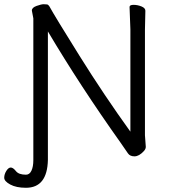

<svg xmlns="http://www.w3.org/2000/svg" viewBox="-52 -728 810 910"><path d="M175 30Q172 162 71 162Q25 162 -3.5 146.5Q-32 131 -32 114.5Q-32 98 -22 82Q-12 66 -1 66Q10 66 23.5 83Q37 100 71 100Q88 100 97 81Q106 62 106 31V-641L99 -678Q99 -692 121.5 -700Q144 -708 154.5 -708Q165 -708 171 -707Q177 -706 182 -698Q207 -652 324.5 -464Q442 -276 566 -104V-589L562 -695Q562 -705 581 -705Q600 -705 618.5 -697.5Q637 -690 637 -677L635 -588V-87L639 -32Q639 -22 630 -12Q607 13 585.5 13Q564 13 554.5 -1Q545 -15 520 -51Q328 -321 175 -579Z"/></svg>

Font: ToneOZ-Pinyin-WenKai-Regular
Style: Regular
Weight: 400
Designer: Fontworks Inc.
Foundry: ToneOZ
Version: Version 0.240331